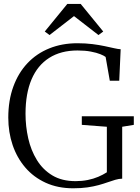

<svg xmlns="http://www.w3.org/2000/svg" viewBox="-20 -978 734 1008"><path d="M364 10.5Q283.5 10.5 220 -18.5Q156.5 -47.5 112.8 -98.5Q69 -149.5 46.2 -216.8Q23.5 -284 23.5 -360.5Q23.5 -450.5 49.8 -522.8Q76 -595 124 -646Q172 -697 238.8 -724Q305.5 -751 386.5 -751Q429 -751 464.8 -746.5Q500.5 -742 529.5 -735.8Q558.5 -729.5 579.8 -724.8Q601 -720 613.5 -719.5L606 -554H556.5L534.5 -679Q526.5 -685.5 506.8 -693.5Q487 -701.5 456.8 -707.2Q426.5 -713 387 -713Q299.5 -713 238.2 -674Q177 -635 145.5 -561Q114 -487 114 -381Q114 -315 128.2 -251.8Q142.5 -188.5 173.8 -137.8Q205 -87 255 -57Q305 -27 377 -27Q410.5 -27 440.5 -33Q470.5 -39 495.8 -49.8Q521 -60.5 541 -73.5V-312.5L409.5 -322.5V-367.5H682.5V-322.5L621.5 -312.5V-40Q603.5 -39.5 585 -34Q566.5 -28.5 545.2 -21Q524 -13.5 497.8 -6.2Q471.5 1 438.8 5.8Q406 10.5 364 10.5ZM240 -794 215 -812.5 333.5 -957.5H403.5L522 -812.5L497 -794L368.5 -893.5Z"/></svg>

Font: Merriweather 72pt Light
Style: Regular
Weight: 300
Version: Version 2.100